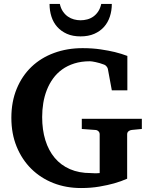

<svg xmlns="http://www.w3.org/2000/svg" viewBox="-20 -929 756 965"><path d="M642.1 -275.9Q632.8 -274.9 626 -269.3Q619.1 -263.7 619.1 -253.9V-30.8Q589.4 -17.6 553.2 -7.3Q522 1.5 479.7 8.8Q437.5 16.1 387.2 16.1Q312 16.1 248 -9Q184.1 -34.2 137.2 -80.6Q90.3 -127 63.7 -191.9Q37.1 -256.8 37.1 -336.9Q37.1 -418 64 -482.9Q90.8 -547.9 138.4 -593.3Q186 -638.7 251.7 -662.8Q317.4 -687 395 -687Q444.3 -687 485.4 -680.9Q526.4 -674.8 556.6 -667.5Q591.8 -658.7 620.1 -647.9V-475.1H542L522 -583Q521 -588.4 515.6 -595Q510.3 -601.6 503.9 -604Q480.5 -612.8 460.4 -616.9Q440.4 -621.1 432.1 -621.1Q388.7 -621.1 353.8 -610.1Q318.8 -599.1 292.2 -579.8Q265.6 -560.5 246.6 -534.2Q227.5 -507.8 215.3 -476.6Q203.1 -445.3 197.5 -410.9Q191.9 -376.5 191.9 -340.8Q191.9 -276.4 208 -224.4Q224.1 -172.4 255.1 -135.5Q286.1 -98.6 331.5 -78.9Q377 -59.1 436 -59.1Q442.9 -59.1 452.9 -58.3Q462.9 -57.6 481 -59.1V-253.9Q481 -263.7 474.1 -269.8Q467.3 -275.9 458 -275.9L391.1 -280.8V-332H692.9V-280.8ZM542 -909.2Q542 -875.5 532.2 -845.7Q522.5 -815.9 502.9 -793.9Q483.4 -772 453.9 -759Q424.3 -746.1 384.8 -746.1Q345.2 -746.1 316.2 -759Q287.1 -772 267.6 -793.9Q248 -815.9 238.5 -845.7Q229 -875.5 229 -909.2H280.8Q285.6 -886.7 296.4 -871.1Q307.1 -855.5 321.3 -845.7Q335.4 -835.9 351.8 -831.5Q368.2 -827.1 384.8 -827.1Q401.9 -827.1 418.5 -831.5Q435.1 -835.9 449 -845.7Q462.9 -855.5 473.4 -871.1Q483.9 -886.7 488.8 -909.2Z"/></svg>

Font: Charis SIL
Style: Bold
Weight: 700
Foundry: SIL International
Version: Version 4.112